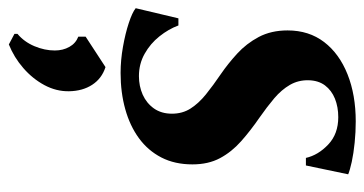

<svg xmlns="http://www.w3.org/2000/svg" viewBox="-222 -354 844 445"><g transform="rotate(90 200.5 -132.0)"><path d="M362 -418.5H344.5Q338 -447 313.5 -470.2Q289 -493.5 250 -493.5Q226.5 -493.5 207.2 -485.8Q188 -478 176.5 -462.8Q165 -447.5 164.5 -424.5Q164 -401 175.2 -381.5Q186.5 -362 206.2 -345.2Q226 -328.5 251 -311Q281.5 -290 306 -268.2Q330.5 -246.5 345 -219.5Q359.5 -192.5 359.5 -155.5Q359.5 -114.5 343.5 -83.5Q327.5 -52.5 298.8 -31.5Q270 -10.5 231.5 0.2Q193 11 147.5 11Q118 11 87 5.5Q56 0 31.8 -8Q7.5 -16 -2.5 -24L21 -123H37.5Q46 -100 62.8 -79Q79.5 -58 103 -44.8Q126.5 -31.5 155 -31.5Q178 -31.5 197.8 -40.2Q217.5 -49 229.8 -66.2Q242 -83.5 242 -108Q242 -132.5 230 -151.2Q218 -170 197.2 -186.8Q176.5 -203.5 150 -221.5Q126 -238 102.8 -259.2Q79.5 -280.5 64.2 -309.2Q49 -338 49 -376Q49 -425.5 76 -460.8Q103 -496 150.8 -515Q198.5 -534 260 -534Q284.5 -534 309.2 -531.5Q334 -529 353.5 -524.8Q373 -520.5 382.5 -516.5ZM81.5 270 57 257V250Q75.5 234.5 85.5 210.8Q95.5 187 95.5 163.5Q95.5 144.5 87.2 129.8Q79 115 63.5 109V92L134 46Q160.5 54.5 175 76.8Q189.5 99 190 130.5Q190.5 160 175.8 187.5Q161 215 136.2 236.5Q111.5 258 81.5 270Z"/></g></svg>

Font: Merriweather 96pt SemiBold
Style: Italic
Weight: 600
Italic angle: -7.8°
Version: Version 2.101